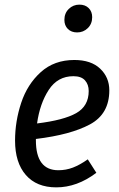

<svg xmlns="http://www.w3.org/2000/svg" viewBox="-20 -797 514 829"><path d="M135 -197V-191Q135 -62 232 -62Q265 -62 295 -73.5Q325 -85 359 -109L396 -51Q313 12 223 12Q138 12 91.5 -41.5Q45 -95 45 -190Q45 -273 71.5 -353Q98 -433 156 -485.5Q214 -538 301 -538Q373 -538 412.5 -500.5Q452 -463 452 -407Q452 -305 368.5 -260Q285 -215 135 -197ZM140 -264Q255 -278 309 -308.5Q363 -339 363 -404Q363 -432 347 -450Q331 -468 297 -468Q229 -468 190.5 -409Q152 -350 140 -264ZM258 -711Q258 -740 277 -758.5Q296 -777 323 -777Q348 -777 363 -762Q378 -747 378 -723Q378 -694 359 -675.5Q340 -657 313 -657Q288 -657 273 -672Q258 -687 258 -711Z"/></svg>

Font: Fira Sans Condensed
Style: Italic
Weight: 400
Width: 3
Italic angle: -8°
Designer: bBox Type GmbH & Carrois Corporate GbR & Edenspiekermann AG
Foundry: bBox Type GmbH & Carrois Corporate GbR & Edenspiekermann AG
Version: Version 4.301